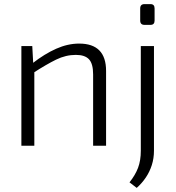

<svg xmlns="http://www.w3.org/2000/svg" viewBox="-20 -709 856 934"><path d="M365 -497Q496 -497 496 -364V0H433V-347Q433 -399 413 -420.5Q393 -442 349 -442Q300 -442 253 -419Q206 -396 141 -354L138 -401Q197 -447 253.5 -472Q310 -497 365 -497ZM137 -485 142 -393 147 -378V0H84V-485ZM729 -485V24Q729 61 718.5 94Q708 127 689 155Q670 183 645 205L610 178Q638 143 651.5 107.5Q665 72 665 24V-485ZM712 -689Q732 -689 732 -668V-609Q732 -588 712 -588H683Q662 -588 662 -609V-668Q662 -689 683 -689Z"/></svg>

Font: Exo 2 Light
Style: Regular
Weight: 300
Designer: Natanael Gama
Foundry: Natanael Gama
Version: Version 2.010